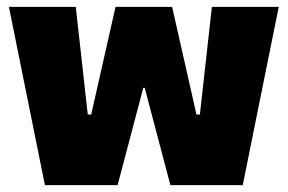

<svg xmlns="http://www.w3.org/2000/svg" viewBox="-20 -540 839 560"><path d="M111 0H323L398 -284H402L477 0H688L793 -520H598L563 -206H553L482 -520H317L246 -206H236L201 -520H6Z"/></svg>

Font: Fixel Text Black
Style: Regular
Weight: 900
Width: 4
Designer: AlfaBravo + MacPaw
Foundry: Kyrylo Tkachov, Marchela Mozhyna, Serhii Makarenko, Maria Weinstein, Zakhar Kryvoshyya
Version: Version 1.211